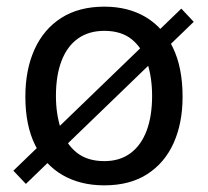

<svg xmlns="http://www.w3.org/2000/svg" viewBox="-20 -547 626 577"><path d="M562.2 -481.4 57.8 5.7 20.2 -34 524.9 -521.1ZM293.2 10Q221.8 10 168.4 -20.7Q115.1 -51.4 85.6 -110.9Q56.2 -170.3 56.2 -256.3Q56.2 -337.5 83.7 -398.4Q111.2 -459.3 164.2 -493.2Q217.2 -527 293.6 -527Q365.1 -527 417.8 -495.7Q470.4 -464.4 499.6 -404Q528.7 -343.7 528.7 -256.3Q528.7 -177.3 501.9 -117.4Q475 -57.5 422.7 -23.8Q370.5 10 293.2 10ZM293.6 -62.8Q340 -62.8 372 -86.5Q404 -110.2 420.6 -154.1Q437.1 -198.1 437.1 -258.7Q437.1 -314 422.5 -358.3Q407.9 -402.6 376.3 -428.5Q344.6 -454.3 293.6 -454.3Q246.7 -454.3 214.2 -431.1Q181.7 -407.9 164.9 -364Q148.1 -320.2 148.1 -258.7Q148.1 -204 162.9 -159.5Q177.8 -115.1 209.9 -88.9Q242.1 -62.8 293.6 -62.8Z"/></svg>

Font: Public Sans Thin
Style: Regular
Weight: 100
Designer: The Public Sans project authors (U.S. Web Design System). Libre Franklin designed by Pablo Impallari and Rodrigo Fuenzal
Version: Version 1.008